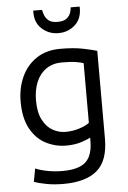

<svg xmlns="http://www.w3.org/2000/svg" viewBox="-61 -789 683 1022"><g transform="rotate(-5 280.0 -278.5)"><path d="M237 188Q188 188 147.5 180.5Q107 173 80 163L93 93Q122 105 159.5 112Q197 119 239 119Q294 119 329.5 104.5Q365 90 382 57.5Q399 25 399 -28V-45Q387 -38 351.5 -26Q316 -14 269 -14Q211 -14 160 -40.5Q109 -67 78 -123.5Q47 -180 47 -268Q47 -340 74 -399.5Q101 -459 153.5 -494.5Q206 -530 281 -530Q353 -530 402 -520Q451 -510 477 -502V-33Q477 85 416.5 136.5Q356 188 237 188ZM271 -87Q309 -87 344 -98Q379 -109 399 -124V-443Q386 -448 358.5 -452.5Q331 -457 284 -457Q235 -457 200 -433Q165 -409 147 -366Q129 -323 129 -267Q129 -203 150 -163Q171 -123 203.5 -105Q236 -87 271 -87ZM280 -614Q228 -614 190.5 -648.5Q153 -683 156 -745H203Q205 -734 211 -717Q217 -700 232.5 -687Q248 -674 280 -674Q313 -674 329 -687Q345 -700 350.5 -717Q356 -734 356 -745H404Q407 -683 370 -648.5Q333 -614 280 -614Z"/></g></svg>

Font: Ubuntu Sans Mono
Style: Regular
Weight: 400
Monospace: yes
Designer: Dalton Maag Ltd
Foundry: Dalton Maag Ltd
Version: Version 1.006